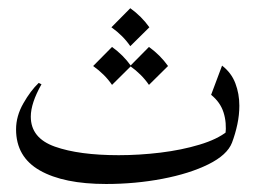

<svg xmlns="http://www.w3.org/2000/svg" viewBox="-20 -445 628 472"><path d="M82 -237.8Q55.7 -191.4 55.7 -158.2Q55.7 -105.5 115 -84.5Q174.3 -63.5 272 -63.5Q322.3 -63.5 374.5 -69.8Q426.8 -76.2 470.5 -89.4Q514.2 -102.5 538.6 -122.1L534.2 -113.8Q537.6 -143.6 529.5 -168.7Q521.5 -193.8 499 -211.9L525.9 -283.7Q548.8 -266.1 558.6 -240.2Q568.4 -214.4 568.4 -185.1Q568.4 -162.6 563.5 -139.4Q558.6 -116.2 550.3 -94.2Q538.6 -64 492.2 -41Q445.8 -18.1 379.2 -5.4Q312.5 7.3 240.7 7.3Q136.7 7.3 78.1 -25.9Q19.5 -59.1 19.5 -127Q19.5 -159.7 37.4 -190.9Q55.2 -222.2 75.2 -241.2ZM300.3 -424.8Q328.1 -404.8 347.2 -377.9L300.3 -331.5Q282.7 -357.4 253.9 -377.9ZM255.4 -329.6Q283.2 -309.6 302.2 -282.7L255.4 -236.3Q237.8 -262.2 209 -282.7ZM346.2 -329.6Q374 -309.6 393.1 -282.7L346.2 -236.3Q328.6 -262.2 299.8 -282.7Z"/></svg>

Font: Lateef Light
Style: Regular
Weight: 300
Designer: SIL International
Foundry: SIL International
Version: Version 4.200